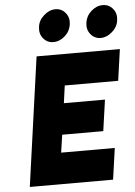

<svg xmlns="http://www.w3.org/2000/svg" viewBox="-62 -991 730 1038"><g transform="rotate(-5 303.5 -472.5)"><path d="M278 -945Q245 -945 216 -919Q186 -893 182 -857Q177 -820 198 -795Q219 -769 253 -769Q287 -769 316 -795Q344 -820 349 -857Q354 -894 333 -919Q312 -945 278 -945ZM535 -945Q501 -945 472 -919Q444 -894 439 -857Q434 -820 455 -795Q476 -769 510 -769Q543 -769 572 -795Q602 -821 606 -857Q611 -894 590 -919Q569 -945 535 -945ZM57 0H509L533 -170H242L256 -266H479L503 -435H280L293 -530H583L607 -700H155Z"/></g></svg>

Font: Unageo
Style: Black-Italic
Weight: 900
Designer: Richard Sepsi
Foundry: Richard Sepsi
Version: Version 2.000